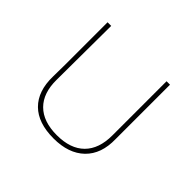

<svg xmlns="http://www.w3.org/2000/svg" viewBox="-124 -638 788 788"><g transform="rotate(45 270.5 -244.0)"><path d="M452.1 -175.8Q454.1 -90.8 405.8 -43.9Q357.4 2.9 270 2.9Q180.2 2.9 133.8 -43Q86.9 -89.4 88.9 -175.8L89.8 -248V-491.2H110.8L108.9 -176.8Q107.9 -99.1 149.4 -57.6Q190.9 -16.1 270 -16.1Q349.1 -16.1 390.6 -57.6Q432.1 -99.1 432.1 -176.8V-491.2H452.1Z"/></g></svg>

Font: Datalegreya
Style: Thin
Weight: 250
Designer: Figs Lab
Foundry: Figs Lab
Version: Version 1.002;PS 001.002;hotconv 1.0.70;makeotf.lib2.5.58329